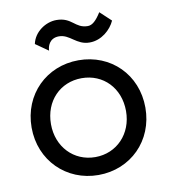

<svg xmlns="http://www.w3.org/2000/svg" viewBox="-76 -716 699 791"><g transform="rotate(-10 273.0 -320.0)"><path d="M108 -567 161 -530C161 -546 170 -581 211 -581C257 -581 276 -534 332 -534C382 -534 422 -571 438 -607L392 -650C372 -618 355 -602 336 -602C282 -602 278 -649 212 -649C167 -649 118 -616 108 -567ZM35 -230C35 -92 139 10 273 10C408 10 511 -92 511 -230C511 -369 408 -470 273 -470C139 -470 35 -369 35 -230ZM116 -230C116 -327 183 -395 273 -395C363 -395 430 -327 430 -230C430 -135 363 -65 273 -65C183 -65 116 -135 116 -230Z"/></g></svg>

Font: Jost
Style: Regular
Weight: 400
Version: Version 3.710